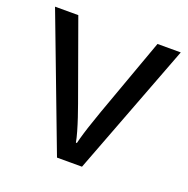

<svg xmlns="http://www.w3.org/2000/svg" viewBox="-102 -632 712 729"><g transform="rotate(20 254.0 -268.0)"><path d="M203 0 0 -536H94L208 -220Q216 -198 225 -171Q234 -144 241 -119.5Q248 -95 251 -78H255Q259 -95 266.5 -120Q274 -145 283.5 -172Q293 -199 300 -220L414 -536H508L304 0Z"/></g></svg>

Font: Noto Sans Khmer
Style: Regular
Weight: 400
Designer: Danh Hong and the Monotype Design Team
Foundry: Monotype Imaging Inc.
Version: Version 2.003